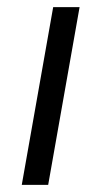

<svg xmlns="http://www.w3.org/2000/svg" viewBox="-20 -518 284 538"><path d="M129 -498H203L115 0H41Z"/></svg>

Font: Chakra Petch
Style: Italic
Weight: 400
Italic angle: -10°
Designer: Katatrad Aksorn Co.,Ltd.
Foundry: Cadson Demak Co.,Ltd.
Version: Version 1.000; ttfautohint (v1.6)